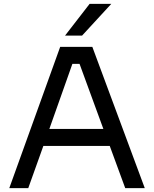

<svg xmlns="http://www.w3.org/2000/svg" viewBox="-20 -972 796 992"><path d="M404 -788H316L443 -952H555ZM126 0H28L291 -730H457L728 0H627L547 -218H204ZM235 -306H514L391 -642H354Z"/></svg>

Font: Sora
Style: Regular
Weight: 400
Designer: Jonathan Barnbrook, Julián Moncada
Foundry: Barnbrook Fonts
Version: Version 2.000